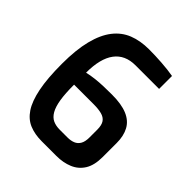

<svg xmlns="http://www.w3.org/2000/svg" viewBox="-203 -879 1019 1019"><g transform="rotate(45 306.5 -370.0)"><path d="M273 4Q221 4 181 -12.5Q141 -29 114 -69.5Q87 -110 72.5 -181.5Q58 -253 58 -363Q58 -468 76.5 -541Q95 -614 130 -659Q165 -704 215.5 -724Q266 -744 331 -744Q377 -744 427.5 -740.5Q478 -737 517 -730V-633H340Q262 -633 222 -579.5Q182 -526 182 -420Q208 -426 237.5 -429.5Q267 -433 298.5 -434Q330 -435 362 -435Q433 -435 477 -416.5Q521 -398 541 -361Q561 -324 561 -271V-166Q561 -104 538 -67Q515 -30 474.5 -13Q434 4 383 4ZM297 -107H356Q380 -107 398.5 -114.5Q417 -122 427.5 -140Q438 -158 438 -189V-248Q438 -282 426 -299.5Q414 -317 389.5 -323.5Q365 -330 329 -330H182Q182 -263 189 -220Q196 -177 210.5 -152Q225 -127 246.5 -117Q268 -107 297 -107Z"/></g></svg>

Font: Exo Thin SemiBold
Style: Regular
Weight: 600
Version: Version 2.000